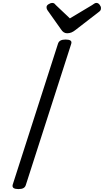

<svg xmlns="http://www.w3.org/2000/svg" viewBox="-20 -1282 712 1316"><path d="M106 14Q84 14 73.5 7Q63 0 67 -16L378 -984Q383 -998 395.5 -1004.5Q408 -1011 430 -1011Q453 -1011 463 -1004Q473 -997 468 -981L157 -14Q153 0 141 7Q129 14 106 14ZM641 -1262Q653 -1262 662.5 -1250Q672 -1238 672 -1227Q672 -1217 669 -1212Q666 -1207 661 -1203L498 -1077Q483 -1065 469.5 -1059.5Q456 -1054 440 -1054Q427 -1054 416.5 -1061Q406 -1068 398 -1081L306 -1211Q301 -1219 300 -1224Q299 -1229 299 -1233Q299 -1245 313.5 -1253.5Q328 -1262 337 -1262Q348 -1262 353 -1257.5Q358 -1253 364 -1246L459 -1156L611 -1247Q618 -1251 625 -1256.5Q632 -1262 641 -1262Z"/></svg>

Font: Playwrite CA
Style: Regular
Weight: 400
Designer: Veronika Burian, José Scaglione
Foundry: TypeTogether
Version: Version 1.002